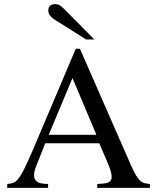

<svg xmlns="http://www.w3.org/2000/svg" viewBox="-20 -910 762 930"><path d="M706 0H451V-19Q491 -20 506 -27Q521 -34 521 -53Q521 -64 516 -82Q511 -100 502 -120L461 -216H199L153 -99Q145 -78 145 -60Q145 -39 161 -29Q177 -19 213 -19V0H15V-19Q33 -20 45.5 -25Q58 -30 71 -47Q84 -64 99.5 -96Q115 -128 139 -183L347 -674H367L616 -106Q629 -78 638.5 -61.5Q648 -45 657.5 -36Q667 -27 678 -23.5Q689 -20 706 -19ZM447 -257 331 -532 216 -257ZM397 -719 243 -816Q214 -835 214 -859Q214 -890 248 -890Q259 -890 267.5 -885.5Q276 -881 290 -867L437 -719Z"/></svg>

Font: Klingon pIqaD Mandel
Style: Regular
Weight: 400
Width: 0
Designer: Mike Neff (qa'vaj)
Foundry: Mike Neff and Michael Everson
Version: Version 2.003